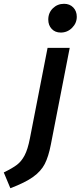

<svg xmlns="http://www.w3.org/2000/svg" viewBox="-110 -734 428 1019"><path d="M0 0ZM48.8 0Q37.5 58.8 20.6 90.6Q3.8 122.5 -20 140.6Q-43.8 158.8 -90 181.2L-55 265Q23.8 235 65.6 205Q107.5 175 127.5 136.2Q147.5 97.5 160 32.5L260 -480H142.5ZM146.2 -630Q146.2 -666.2 170.6 -690Q195 -713.8 230 -713.8Q260 -713.8 278.8 -694.4Q297.5 -675 297.5 -645Q297.5 -611.2 272.5 -586.2Q247.5 -561.2 212.5 -561.2Q182.5 -561.2 164.4 -580.6Q146.2 -600 146.2 -630Z"/></svg>

Font: Cambay
Style: Bold Italic
Weight: 700
Italic angle: -11°
Designer: Pooja Saxena
Foundry: Pooja Saxena
Version: Version 1.006;PS 001.006;hotconv 1.0.70;makeotf.lib2.5.58329